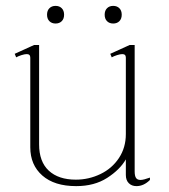

<svg xmlns="http://www.w3.org/2000/svg" viewBox="-20 -623 574 653"><path d="M140 -573Q140 -587 148 -595Q156 -603 169 -603Q182 -603 190 -595Q198 -587 198 -573Q198 -559 190 -551Q182 -543 169 -543Q156 -543 148 -551Q140 -559 140 -573ZM336 -573Q336 -587 344 -595Q352 -603 365 -603Q378 -603 386 -595Q394 -587 394 -573Q394 -559 386 -551Q378 -543 365 -543Q352 -543 344 -551Q336 -559 336 -573ZM490 -19V-11Q469 10 444 10Q428 10 418 0Q408 -10 408 -28V-81Q388 -46 344.5 -18Q301 10 239 10Q165 10 124 -26Q83 -62 83 -122V-427Q83 -439 71 -439Q64 -439 53 -435.5Q42 -432 35 -428L30 -440L96 -470H113V-132Q113 -73 146 -42.5Q179 -12 238 -12Q282 -12 321.5 -31Q361 -50 384.5 -85.5Q408 -121 408 -167V-427Q408 -439 396 -439Q389 -439 378 -435.5Q367 -432 360 -428L355 -440L421 -470H438V-40Q438 -25 442.5 -18Q447 -11 458 -11Q468 -11 490 -19Z"/></svg>

Font: Taviraj Thin
Style: Regular
Weight: 100
Designer: Katatrad Team
Foundry: CadsonDemak
Version: Version 1.030